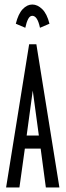

<svg xmlns="http://www.w3.org/2000/svg" viewBox="-20 -830 290 850"><path d="M183 0 160 -172H90L66 0H7L109 -634H141L243 0ZM125 -429 98 -230H152ZM92 -707 50 -725Q61 -769 80.5 -789.5Q100 -810 123 -810Q146 -810 167 -789.5Q188 -769 199 -725L157 -707Q151 -735 142.5 -747.5Q134 -760 123 -760Q112 -760 104.5 -745.5Q97 -731 92 -707Z"/></svg>

Font: Inconsolata UltraCondensed Medium
Style: Regular
Weight: 500
Width: 1
Monospace: yes
Designer: Raph Levien, Cyreal, Brenton Simpson
Foundry: Raph Levien, Cyreal, Google
Version: Version 3.001; ttfautohint (v1.8.2.53-6de2)